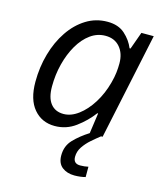

<svg xmlns="http://www.w3.org/2000/svg" viewBox="-113 -630 792 931"><g transform="rotate(15 282.5 -164.0)"><path d="M193.4 9.8Q128.4 9.8 88.4 -37.4Q48.3 -84.5 48.3 -173.3Q48.3 -247.1 67.4 -314Q86.4 -380.9 121.6 -432.9Q156.7 -484.9 205.1 -514.9Q253.4 -544.9 312 -544.9Q366.2 -544.9 399.2 -515.4Q432.1 -485.8 447.3 -448.2H452.1L483.4 -535.2H545.4L432.1 0H367.2L381.8 -103.5H377.9Q344.7 -59.1 298.1 -24.7Q251.5 9.8 193.4 9.8ZM219.7 -57.6Q257.3 -57.6 294.2 -85.2Q331.1 -112.8 360.6 -159.9Q390.1 -207 405.8 -266.1Q413.6 -294.9 416.3 -319.1Q418.9 -343.3 418.9 -364.3Q418.9 -414.6 392.3 -445.6Q365.7 -476.6 319.8 -476.6Q278.8 -476.6 244.4 -451.7Q210 -426.8 184.8 -383.5Q159.7 -340.3 145.8 -285.9Q131.8 -231.4 131.8 -171.9Q131.8 -115.7 154.8 -86.7Q177.7 -57.6 219.7 -57.6ZM348.1 216.8Q311 216.8 286.4 197.8Q261.7 178.7 261.7 138.7Q261.7 91.3 292.5 59.1Q323.2 26.9 368.2 -1.5L424.3 0Q404.3 15.6 381.8 35.2Q359.4 54.7 343.8 77.9Q328.1 101.1 328.1 128.4Q328.1 162.6 362.8 162.6Q374 162.6 384 161.4Q394 160.2 403.3 158.2V210Q391.1 213.4 376.7 215.1Q362.3 216.8 348.1 216.8Z"/></g></svg>

Font: Open Sans
Style: Italic
Weight: 400
Italic angle: -12°
Designer: Monotype Design Team
Foundry: Monotype Imaging Inc.
Version: Version 3.000; ttfautohint (v1.8.4)